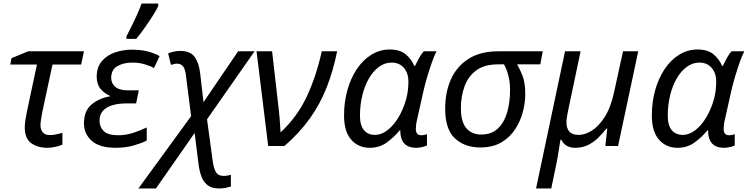

<svg xmlns="http://www.w3.org/2000/svg" viewBox="-20 -826 4231 1086"><path d="M248 10Q194 10 157 -16Q120 -42 120 -107Q120 -124 124 -149Q128 -174 133 -198L189 -461H38L45 -497L140 -536H455L439 -461H277L220 -196Q216 -173 212.5 -153Q209 -133 209 -117Q209 -94 221.5 -78Q234 -62 262 -62Q279 -62 296 -65.5Q313 -69 333 -75V-8Q321 -2 295.5 4Q270 10 248 10Z M633 10Q544 10 499.5 -29Q455 -68 455 -128Q455 -199 498 -235Q541 -271 602 -281V-284Q571 -297 549 -323Q527 -349 527 -392Q527 -446 556 -480Q585 -514 630.5 -529.5Q676 -545 725 -545Q776 -545 813.5 -535.5Q851 -526 883 -509L851 -441Q830 -453 798 -462.5Q766 -472 729 -472Q679 -472 644 -452Q609 -432 609 -385Q609 -355 632 -335Q655 -315 704 -315H765L750 -241H693Q652 -241 618 -231.5Q584 -222 563.5 -200.5Q543 -179 543 -142Q543 -108 567 -84.5Q591 -61 647 -61Q694 -61 735 -75Q776 -89 810 -105V-31Q783 -17 737.5 -3.5Q692 10 633 10ZM695 -606V-620Q708 -645 724.5 -678Q741 -711 756 -745Q771 -779 781 -806H875V-792Q867 -773 845.5 -739Q824 -705 798.5 -669Q773 -633 750 -606Z M763 240 1061 -169 1032 -397Q1028 -435 1015.5 -450.5Q1003 -466 980 -466Q972 -466 963.5 -463.5Q955 -461 947 -459L931 -524Q945 -530 963.5 -534Q982 -538 999 -538Q1056 -538 1080.5 -504.5Q1105 -471 1112 -413L1131 -248L1327 -536H1420L1151 -151L1184 91Q1190 130 1202.5 149.5Q1215 169 1246 169Q1257 169 1267 167Q1277 165 1286 163V229Q1273 233 1256 236.5Q1239 240 1220 240Q1179 240 1155 222Q1131 204 1119.5 173Q1108 142 1103 103L1081 -74L862 240Z M1497 0 1431 -536H1519L1554 -230Q1559 -190 1562 -152.5Q1565 -115 1567 -77Q1662 -166 1715.5 -280.5Q1769 -395 1800 -536H1887Q1865 -427 1828.5 -333.5Q1792 -240 1734 -158Q1676 -76 1589 0Z M2071 10Q2007 10 1966.5 -36Q1926 -82 1926 -173Q1926 -249 1945 -316.5Q1964 -384 1998.5 -435.5Q2033 -487 2080.5 -516.5Q2128 -546 2185 -546Q2242 -546 2274.5 -519Q2307 -492 2323 -454H2328Q2336 -471 2349 -495.5Q2362 -520 2377 -536H2449Q2438 -515 2424.5 -477.5Q2411 -440 2397.5 -395Q2384 -350 2374 -306L2339 -149Q2335 -133 2333.5 -119.5Q2332 -106 2332 -97Q2332 -61 2363 -61Q2379 -61 2395 -67V-3Q2387 1 2369 5.5Q2351 10 2334 10Q2244 10 2244 -89H2241Q2207 -48 2166 -19Q2125 10 2071 10ZM2101 -63Q2137 -63 2171.5 -89.5Q2206 -116 2233.5 -161.5Q2261 -207 2277 -264Q2285 -293 2287.5 -318.5Q2290 -344 2290 -365Q2290 -412 2264.5 -442Q2239 -472 2195 -472Q2156 -472 2123 -447.5Q2090 -423 2066 -381Q2042 -339 2029 -285Q2016 -231 2016 -172Q2016 -117 2038.5 -90Q2061 -63 2101 -63Z M2696 8Q2608 8 2553 -43.5Q2498 -95 2498 -212Q2498 -303 2530 -376Q2562 -449 2629 -492.5Q2696 -536 2802 -536H3050L3036 -462H2905Q2922 -433 2936.5 -395Q2951 -357 2951 -293Q2951 -246 2937.5 -193.5Q2924 -141 2894 -95Q2864 -49 2815.5 -20.5Q2767 8 2696 8ZM2702 -65Q2761 -65 2797 -100Q2833 -135 2849 -192Q2865 -249 2865 -316Q2865 -363 2855 -400Q2845 -437 2831 -462H2798Q2720 -462 2674 -428Q2628 -394 2607.5 -337.5Q2587 -281 2587 -214Q2587 -136 2618 -100.5Q2649 -65 2702 -65Z M3012 240 3176 -536H3264L3193 -199Q3184 -156 3184 -134Q3184 -100 3200.5 -81.5Q3217 -63 3254 -63Q3288 -63 3326.5 -86.5Q3365 -110 3399.5 -163Q3434 -216 3453 -303L3504 -536H3590L3476 0H3404L3415 -99H3410Q3391 -74 3365.5 -48.5Q3340 -23 3307.5 -6.5Q3275 10 3233 10Q3178 10 3154 -36H3150Q3148 -22 3144 2Q3140 26 3136.5 49Q3133 72 3130 86L3098 240Z M3812 10Q3748 10 3707.5 -36Q3667 -82 3667 -173Q3667 -249 3686 -316.5Q3705 -384 3739.5 -435.5Q3774 -487 3821.5 -516.5Q3869 -546 3926 -546Q3983 -546 4015.5 -519Q4048 -492 4064 -454H4069Q4077 -471 4090 -495.5Q4103 -520 4118 -536H4190Q4179 -515 4165.5 -477.5Q4152 -440 4138.5 -395Q4125 -350 4115 -306L4080 -149Q4076 -133 4074.5 -119.5Q4073 -106 4073 -97Q4073 -61 4104 -61Q4120 -61 4136 -67V-3Q4128 1 4110 5.5Q4092 10 4075 10Q3985 10 3985 -89H3982Q3948 -48 3907 -19Q3866 10 3812 10ZM3842 -63Q3878 -63 3912.5 -89.5Q3947 -116 3974.5 -161.5Q4002 -207 4018 -264Q4026 -293 4028.5 -318.5Q4031 -344 4031 -365Q4031 -412 4005.5 -442Q3980 -472 3936 -472Q3897 -472 3864 -447.5Q3831 -423 3807 -381Q3783 -339 3770 -285Q3757 -231 3757 -172Q3757 -117 3779.5 -90Q3802 -63 3842 -63Z"/></svg>

Font: Manna Sans
Style: Italic
Weight: 400
Italic angle: -12°
Designer: Monotype Design Team
Foundry: Monotype Imaging Inc.
Version: Version 2.001.1; ttfautohint (v1.8.2)